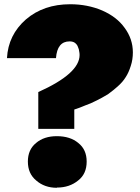

<svg xmlns="http://www.w3.org/2000/svg" viewBox="-20 -868 655 901"><path d="M328.6 -263.2H159.7V-436Q353.5 -522.9 353.5 -609.9Q353.5 -618.7 351.6 -627Q351.1 -636.2 345.7 -647.9Q342.3 -658.7 331.5 -667Q321.8 -673.8 306.6 -673.8Q248.5 -673.8 242.7 -595.2H12.7Q18.6 -704.1 101.6 -776.9Q184.6 -848.1 309.6 -848.1Q390.6 -848.1 459.5 -818.8Q528.3 -788.6 564.5 -737.8Q603.5 -685.5 603.5 -622.1Q603.5 -588.4 593.8 -559.1Q584 -527.3 569.8 -505.9Q556.2 -483.4 531.7 -461.9Q522.5 -454.1 511.5 -444.8Q500.5 -435.5 486.8 -425.8Q455.6 -407.2 434.6 -397Q401.9 -380.4 381.8 -374Q367.2 -367.7 354 -362.8Q340.8 -357.9 328.6 -354ZM246.6 13.2Q189 13.2 149.9 -21Q110.8 -53.2 110.8 -109.9Q110.8 -165.5 148.9 -196.8Q186.5 -229 246.6 -229Q309.6 -229 347.7 -196.8Q386.7 -166 386.7 -109.9Q386.7 -51.8 346.7 -21Q306.2 12.2 247.6 12.2Z"/></svg>

Font: Angkor
Style: Regular
Weight: 400
Designer: Danh Hong
Foundry: Danh Hong
Version: Version 8.000; ttfautohint (v1.8.3)